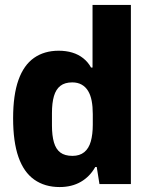

<svg xmlns="http://www.w3.org/2000/svg" viewBox="-20 -744 604 776"><path d="M221 12Q161 12 118.5 -18Q76 -48 54.5 -109.5Q33 -171 33 -266Q33 -360 54.5 -420.5Q76 -481 117.5 -510Q159 -539 217 -539Q247 -539 272 -531.5Q297 -524 316.5 -508.5Q336 -493 348 -471H354V-724H509V0H382L371 -69H365Q343 -30 306.5 -9Q270 12 221 12ZM273 -114Q302 -114 320.5 -129Q339 -144 347 -172.5Q355 -201 355 -240V-283Q355 -313 350.5 -336.5Q346 -360 336 -376.5Q326 -393 310 -402Q294 -411 272 -411Q242 -411 224 -397Q206 -383 198 -355.5Q190 -328 190 -287V-237Q190 -196 198 -168.5Q206 -141 224 -127.5Q242 -114 273 -114Z"/></svg>

Font: Archivo SemiCondensed ExtraBold
Style: Regular
Weight: 800
Width: 4
Designer: Hector Gatti
Foundry: Omnibus-Type
Version: Version 2.001